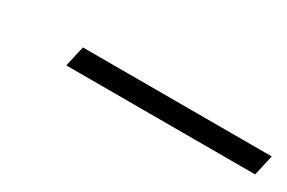

<svg xmlns="http://www.w3.org/2000/svg" viewBox="-3 -967 529 354"><g transform="rotate(30 261.0 -790.0)"><path d="M110 -768 120 -812H522L512 -768Z"/></g></svg>

Font: Noto Serif Condensed Light
Style: Italic
Weight: 300
Width: 3
Italic angle: -12°
Designer: Monotype Design Team
Foundry: Monotype Imaging Inc.
Version: Version 2.014; ttfautohint (v1.8.4.7-5d5b)